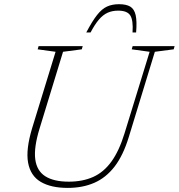

<svg xmlns="http://www.w3.org/2000/svg" viewBox="-20 -908 873 938"><path d="M173 -279Q145 -187.5 152.2 -130.5Q159.5 -73.5 201 -47Q242.5 -20.5 316 -20.5Q383.5 -20.5 435 -43.5Q486.5 -66.5 524.2 -118.5Q562 -170.5 588.5 -257L711 -655L623.5 -667L628 -682.5H833L828.5 -667L736.5 -655L609.5 -239.5Q582 -149 539.8 -94.2Q497.5 -39.5 440.5 -14.8Q383.5 10 311 10Q229 10 179 -19.5Q129 -49 117.2 -113.5Q105.5 -178 137.5 -283.5L251.5 -655L164 -667L168.5 -682.5H384L379.5 -667L288 -655ZM557.5 -856Q528.5 -856 505.8 -845.8Q483 -835.5 463 -812Q443 -788.5 422.5 -749.5H401.5Q430.5 -804.5 454 -834.5Q477.5 -864.5 502.8 -876Q528 -887.5 561.5 -887.5Q596.5 -887.5 616.2 -875.8Q636 -864 642.8 -834Q649.5 -804 645 -749.5H627.5Q631.5 -809 616.5 -832.5Q601.5 -856 557.5 -856Z"/></svg>

Font: Newsreader ExtraLight
Style: Italic
Weight: 250
Italic angle: -17°
Designer: Hugues Gentile
Foundry: Production Type
Version: Version 1.003